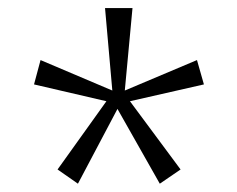

<svg xmlns="http://www.w3.org/2000/svg" viewBox="-20 -746 585 474"><path d="M172.4 -292.5 122.1 -327.6 242.7 -496.1 64 -537.6 80.1 -597.7 257.3 -522.5 239.3 -726.1H307.1L288.1 -522.5L466.3 -597.7L483.4 -537.6L300.8 -496.1L425.8 -327.6L374.5 -292.5L270 -477.1Z"/></svg>

Font: Comme ExtraLight
Style: Regular
Weight: 250
Version: Version 1.000;gftools[0.9.27]